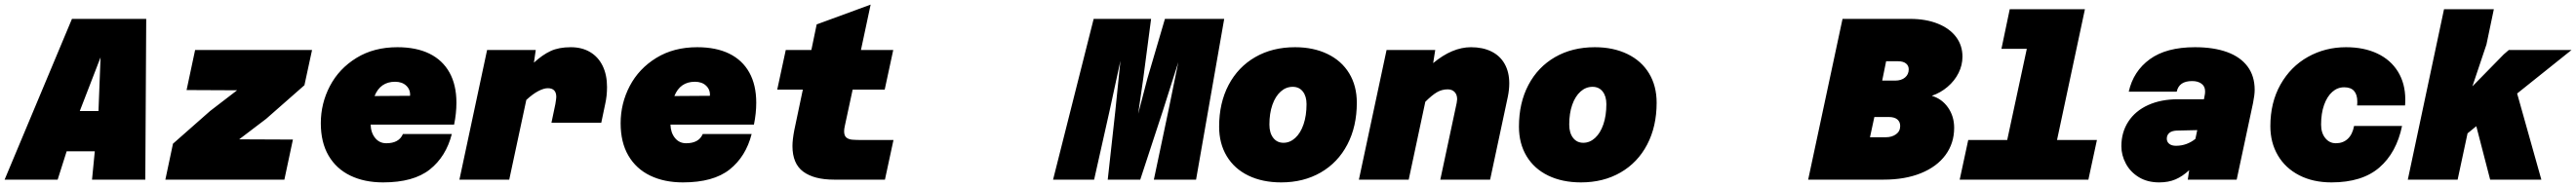

<svg xmlns="http://www.w3.org/2000/svg" viewBox="-60 -780 11170 812"><path d="M574 -698 570 0H339L351 -123H229L190 0H-40L252 -698ZM367 -298 376 -531 286 -298Z M690 -156 851 -298 968 -388 749 -389 786 -563H1293L1260 -410L1094 -264L977 -175L1210 -174L1173 0H657Z M1331 -245Q1331 -331 1370.5 -406.5Q1410 -482 1485.5 -528.5Q1561 -575 1663 -575Q1745 -575 1802 -547Q1859 -519 1889 -465Q1919 -411 1919 -334Q1919 -288 1909 -239H1547Q1548 -204 1566.5 -181Q1585 -158 1615 -158Q1670 -158 1687 -198H1899Q1874 -100 1803.5 -44Q1733 12 1601 12Q1520 12 1459 -17.5Q1398 -47 1364.5 -104.5Q1331 -162 1331 -245ZM1718 -364Q1720 -390 1702 -407.5Q1684 -425 1653 -425Q1589 -425 1564 -363Z M2352 -359Q2352 -397 2315 -397Q2298 -397 2274 -384.5Q2250 -372 2222 -346L2148 0H1932L2052 -563H2263L2255 -508Q2292 -542 2327.5 -558.5Q2363 -575 2415 -575Q2463 -575 2498.5 -554Q2534 -533 2553 -494Q2572 -455 2572 -402Q2572 -363 2564 -328L2547 -247H2331L2348 -328Q2352 -352 2352 -359Z M2631 -245Q2631 -331 2670.5 -406.5Q2710 -482 2785.5 -528.5Q2861 -575 2963 -575Q3045 -575 3102 -547Q3159 -519 3189 -465Q3219 -411 3219 -334Q3219 -288 3209 -239H2847Q2848 -204 2866.5 -181Q2885 -158 2915 -158Q2970 -158 2987 -198H3199Q3174 -100 3103.5 -44Q3033 12 2901 12Q2820 12 2759 -17.5Q2698 -47 2664.5 -104.5Q2631 -162 2631 -245ZM3018 -364Q3020 -390 3002 -407.5Q2984 -425 2953 -425Q2889 -425 2864 -363Z M3376 -146Q3376 -173 3384 -215L3421 -391H3310L3347 -563H3458L3481 -674L3715 -760L3673 -563H3813L3776 -391H3637L3603 -233Q3600 -220 3600 -210Q3600 -191 3609.5 -183Q3619 -175 3634.5 -173.5Q3650 -172 3682 -172H3814L3777 0H3556Q3470 0 3423 -34.5Q3376 -69 3376 -146Z M4682 -698H4931L4897 -439L4875 -286L4915 -439L4991 -698H5248L5126 0H4943L5006 -299L5049 -510L4982 -299L4884 0H4743L4776 -299L4798 -516L4751 -299L4684 0H4506Z M5226 -230Q5226 -333 5267 -411Q5308 -489 5382.5 -532Q5457 -575 5555 -575Q5635 -575 5696 -545.5Q5757 -516 5790 -461.5Q5823 -407 5823 -334Q5823 -231 5782 -152.5Q5741 -74 5666.5 -31Q5592 12 5495 12Q5414 12 5353 -17.5Q5292 -47 5259 -102Q5226 -157 5226 -230ZM5505 -160Q5533 -160 5556 -181Q5579 -202 5592 -240Q5605 -278 5605 -328Q5605 -362 5589 -382.5Q5573 -403 5545 -403Q5516 -403 5493 -382.5Q5470 -362 5457 -325Q5444 -288 5444 -239Q5444 -203 5460.5 -181.5Q5477 -160 5505 -160Z M6258 -349Q6258 -369 6247 -380.5Q6236 -392 6217 -392Q6192 -392 6170.5 -379.5Q6149 -367 6120 -338L6048 0H5832L5952 -563H6163L6154 -506Q6237 -575 6318 -575Q6369 -575 6406.5 -556.5Q6444 -538 6464 -502.5Q6484 -467 6484 -418Q6484 -391 6478 -361L6401 0H6185L6256 -333Q6258 -345 6258 -349Z M6526 -230Q6526 -333 6567 -411Q6608 -489 6682.5 -532Q6757 -575 6855 -575Q6935 -575 6996 -545.5Q7057 -516 7090 -461.5Q7123 -407 7123 -334Q7123 -231 7082 -152.5Q7041 -74 6966.5 -31Q6892 12 6795 12Q6714 12 6653 -17.5Q6592 -47 6559 -102Q6526 -157 6526 -230ZM6805 -160Q6833 -160 6856 -181Q6879 -202 6892 -240Q6905 -278 6905 -328Q6905 -362 6889 -382.5Q6873 -403 6845 -403Q6816 -403 6793 -382.5Q6770 -362 6757 -325Q6744 -288 6744 -239Q6744 -203 6760.5 -181.5Q6777 -160 6805 -160Z M8413 -225Q8413 -158 8375.5 -107Q8338 -56 8269 -28Q8200 0 8108 0H7780L7929 -698H8222Q8290 -698 8341.5 -677.5Q8393 -657 8421 -620Q8449 -583 8449 -534Q8449 -497 8432 -463Q8415 -429 8384.5 -403Q8354 -377 8316 -364Q8360 -351 8386.5 -313Q8413 -275 8413 -225ZM8116 -184Q8143 -184 8161 -197Q8179 -210 8179 -233Q8179 -251 8166.5 -261.5Q8154 -272 8129 -272H8067L8048 -184ZM8157 -430Q8184 -430 8200 -443.5Q8216 -457 8216 -479Q8216 -495 8204 -504.5Q8192 -514 8170 -514H8118L8101 -430Z M8474 -172H8643L8728 -568H8618L8654 -740H8980L8859 -172H9032L8995 0H8437Z M9432 -41Q9403 -14 9372.5 -1Q9342 12 9302 12Q9251 12 9214 -10.5Q9177 -33 9157.5 -69.5Q9138 -106 9138 -145Q9138 -206 9168.5 -252.5Q9199 -299 9254.5 -324Q9310 -349 9383 -349H9496L9500 -370Q9501 -375 9501 -384Q9501 -405 9485.5 -416.5Q9470 -428 9445 -428Q9416 -428 9399.5 -416.5Q9383 -405 9378 -382H9170Q9190 -471 9261.5 -523Q9333 -575 9457 -575Q9538 -575 9596 -554Q9654 -533 9685 -491.5Q9716 -450 9716 -390Q9716 -368 9709 -333L9638 0H9426ZM9375 -147Q9399 -147 9420.5 -155Q9442 -163 9459 -177L9467 -215L9378 -213Q9356 -212 9345.5 -202.5Q9335 -193 9335 -178Q9335 -164 9345.5 -155.5Q9356 -147 9375 -147Z M9784 -232Q9784 -335 9828 -413Q9872 -491 9947 -533Q10022 -575 10112 -575Q10190 -575 10248 -547.5Q10306 -520 10337.5 -468.5Q10369 -417 10369 -348Q10369 -331 10368 -322H10160Q10161 -328 10161 -339Q10161 -369 10147 -385Q10133 -401 10104 -401Q10075 -401 10052.5 -381Q10030 -361 10017 -324.5Q10004 -288 10004 -239Q10004 -203 10022 -180.5Q10040 -158 10068 -158Q10099 -158 10119.5 -177Q10140 -196 10147 -233H10355Q10331 -117 10256.5 -52.5Q10182 12 10049 12Q9969 12 9909 -19Q9849 -50 9816.5 -105.5Q9784 -161 9784 -232Z M10537 -740H10753L10721 -587L10660 -405L10796 -544L10818 -563H11090L10854 -374L10959 0H10737L10677 -232L10639 -201L10596 0H10380Z"/></svg>

Font: Azeret Mono Black
Style: Italic
Weight: 900
Italic angle: -12°
Designer: Martin Vácha
Foundry: Displaay
Version: Version 1.000; Glyphs 3.0.3, build 3074